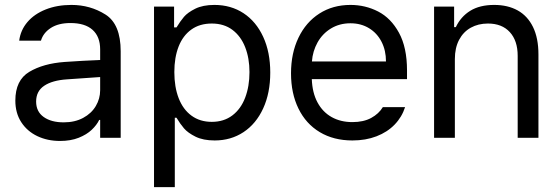

<svg xmlns="http://www.w3.org/2000/svg" viewBox="-20 -557 2264 776"><path d="M241.2 -306.6Q274.4 -309.1 315.7 -311.3Q356.9 -313.5 384.8 -314.5V-357.4Q384.8 -408.7 354.2 -436.3Q323.7 -463.9 264.6 -463.9Q216.3 -463.9 185.5 -444.1Q154.8 -424.3 145.5 -392.6H57.6Q63 -435.1 90.8 -467.8Q118.7 -500.5 164.8 -518.8Q210.9 -537.1 268.6 -537.1Q344.7 -537.1 406.2 -498.3Q467.8 -459.5 467.8 -349.6V0H384.8V-72.3H380.9Q371.1 -51.8 350.8 -32.5Q330.6 -13.2 298.1 -0.2Q265.6 12.7 222.7 12.7Q171.9 12.7 130.9 -6.8Q89.8 -26.4 65.9 -63.2Q42 -100.1 42 -150.4Q42 -232.9 98.4 -266.6Q154.8 -300.3 241.2 -306.6ZM237.3 -62.5Q282.7 -62.5 316.2 -80.6Q349.6 -98.6 367.2 -128.4Q384.8 -158.2 384.8 -192.4V-245.6L251 -236.3Q191.4 -232.4 158.7 -210.4Q126 -188.5 126 -146.5Q126 -106 156.5 -84.2Q187 -62.5 237.3 -62.5Z M602.5 -530.3H683.6V-446.3H693.4Q709 -471.7 723.6 -489Q738.3 -506.3 769 -521.7Q799.8 -537.1 846.7 -537.1Q913.1 -537.1 964.1 -503.7Q1015.1 -470.2 1043.7 -408.2Q1072.3 -346.2 1072.3 -263.7Q1072.3 -181.2 1043.7 -118.9Q1015.1 -56.6 964.1 -22.9Q913.1 10.7 847.7 10.7Q801.3 10.7 770.3 -4.6Q739.3 -20 723.6 -38.3Q708 -56.6 693.4 -81.1H686.5V199.2H602.5ZM835.9 -64.5Q884.8 -64.5 919.2 -90.6Q953.6 -116.7 970.9 -162.4Q988.3 -208 988.3 -265.6Q988.3 -321.8 970.9 -366.2Q953.6 -410.6 919.4 -436.3Q885.3 -461.9 835.9 -461.9Q787.1 -461.9 753.2 -437.5Q719.2 -413.1 701.9 -368.9Q684.6 -324.7 684.6 -265.6Q684.6 -205.6 702.1 -160.2Q719.7 -114.7 753.9 -89.6Q788.1 -64.5 835.9 -64.5Z M1156.2 -260.7Q1156.2 -341.8 1186.3 -404.5Q1216.3 -467.3 1270.8 -502.2Q1325.2 -537.1 1396.5 -537.1Q1456.5 -537.1 1508.3 -510.5Q1560.1 -483.9 1592.5 -424.6Q1625 -365.2 1625 -272.5V-237.3H1240.2Q1242.2 -182.1 1263.2 -143.1Q1284.2 -104 1320.6 -83.7Q1356.9 -63.5 1404.3 -63.5Q1449.2 -63.5 1480.2 -80.3Q1511.2 -97.2 1527.3 -124H1617.2Q1604.5 -84 1575 -53.5Q1545.4 -22.9 1501.7 -6.1Q1458 10.7 1404.3 10.7Q1328.6 10.7 1272.5 -22.9Q1216.3 -56.6 1186.3 -118.2Q1156.2 -179.7 1156.2 -260.7ZM1540 -308.6Q1540 -353 1522.2 -387.9Q1504.4 -422.9 1471.7 -442.9Q1439 -462.9 1396.5 -462.9Q1352.1 -462.9 1317.6 -441.9Q1283.2 -420.9 1263.4 -385.5Q1243.7 -350.1 1240.7 -308.6Z M1818.4 0H1734.4V-530.3H1815.4V-447.3H1822.3Q1842.3 -489.7 1880.6 -513.4Q1918.9 -537.1 1977.5 -537.1Q2032.2 -537.1 2072.3 -514.9Q2112.3 -492.7 2134.3 -447.8Q2156.2 -402.8 2156.2 -336.9V0H2072.3V-331.1Q2072.3 -392.6 2040.5 -427.2Q2008.8 -461.9 1952.1 -461.9Q1913.1 -461.9 1882.8 -445.1Q1852.5 -428.2 1835.4 -395.8Q1818.4 -363.3 1818.4 -318.4Z"/></svg>

Font: Pretendard Std
Style: Regular
Weight: 400
Designer: Base glyphs from Inter by Rasmus Andersson; Hangeul glyphs from Noto Sans CJK(Source Han Sans) by Jang Soo-young and Kan
Foundry: Kil Hyung-jin
Version: Version 1.309